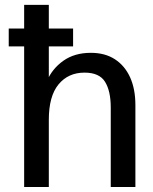

<svg xmlns="http://www.w3.org/2000/svg" viewBox="-20 -752 617 772"><path d="M77.1 0V-732.4H176.3V-403.3L168 -424.8Q189.5 -475.6 234.6 -507.6Q279.8 -539.6 345.2 -539.6Q402.3 -539.6 442.1 -513.7Q481.9 -487.8 503.2 -440.9Q524.4 -394 524.4 -329.1V0H425.3V-319.8Q425.3 -386.2 402.3 -423.1Q379.4 -460 319.8 -460Q254.4 -460 215.3 -412.6Q176.3 -365.2 176.3 -270.5V0ZM15.1 -565.4V-637.2H273.9V-565.4Z"/></svg>

Font: Schibsted Grotesk Medium
Style: Regular
Weight: 500
Designer: Bakken & Baeck AS, Henrik Kongsvoll
Foundry: Schibsted ASA
Version: Version 1.100;gftools[0.9.25]